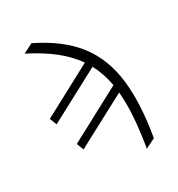

<svg xmlns="http://www.w3.org/2000/svg" viewBox="-222 -899 1153 1247"><g transform="rotate(-30 354.5 -275.0)"><path d="M131.7 -721.9 204.2 -758.5Q391.3 -666.9 487.4 -542.1Q583.5 -417.3 604.4 -241.3Q625.4 -65.3 583.8 173.3L510.3 209.9Q552.2 -39.8 536.9 -196.4L152 8.2L131.7 -44.4L528.8 -256.4Q512.1 -351.6 470.9 -427.6L82 -220.5L61.4 -273.1L441.4 -475.9Q392.8 -546.2 316.6 -606.5Q240.4 -666.9 131.7 -721.9Z"/></g></svg>

Font: Karasuma Gothic
Style: Light Italic
Weight: 300
Italic angle: 9.39998°
Designer: Rasmus Andersson / Ryoko Nishizuka
Foundry: rsms
Version: Version 1.00